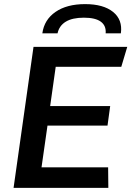

<svg xmlns="http://www.w3.org/2000/svg" viewBox="-20 -914 640 934"><path d="M46 0 143 -686H599L570 -589H251L224 -398H516L503 -303H211L182 -100H506L507 0ZM186 -752Q195 -818 250 -856Q305 -894 394 -894Q483 -894 530 -856Q577 -818 568 -752H494Q497 -789 470.5 -808.5Q444 -828 388 -828Q332 -828 300 -808.5Q268 -789 260 -752Z"/></svg>

Font: Chivo Mono Medium Medium
Style: Italic
Weight: 500
Italic angle: -8.05°
Monospace: yes
Version: Version 1.008